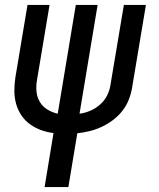

<svg xmlns="http://www.w3.org/2000/svg" viewBox="-20 -540 640 775"><path d="M160 215 196 -3Q170 -6 145.5 -15Q121 -24 100.5 -39Q80 -54 66 -75Q52 -96 45 -121Q38 -146 38 -173Q38 -200 42 -227L91 -520H180L129 -215Q125 -191 127.5 -168.5Q130 -146 141.5 -127.5Q153 -109 172 -97.5Q191 -86 213 -81L286 -520H374L301 -81Q324 -84 345.5 -93.5Q367 -103 384.5 -118.5Q402 -134 412.5 -155Q423 -176 426 -198L480 -520H569L513 -185Q509 -161 499.5 -137Q490 -113 473.5 -92Q457 -71 435.5 -55Q414 -39 390.5 -28Q367 -17 342.5 -11Q318 -5 292 -2L256 215Z"/></svg>

Font: Iosevka Medium Extended
Style: Italic
Weight: 500
Width: 7
Italic angle: -9°
Monospace: yes
Designer: Belleve Invis
Foundry: Belleve Invis
Version: Version 32.5.0; ttfautohint (v1.8.4)